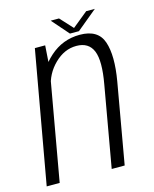

<svg xmlns="http://www.w3.org/2000/svg" viewBox="-120 -764 671 836"><g transform="rotate(-15 215.5 -346.0)"><path d="M-14 0H44.5L131.5 -492L138.5 -595H92ZM279 0H337.5L401 -361.5Q420.5 -474 399.2 -537.2Q378 -600.5 295.5 -600.5Q218 -600.5 160.2 -548.8Q102.5 -497 91 -434L115 -410Q125.5 -470.5 169.8 -514Q214 -557.5 268.5 -557.5Q324 -557.5 342.8 -511.8Q361.5 -466 343 -363.5ZM256 -616.5H296.5L388.5 -692.5H349.5L279.5 -635.5L227 -692.5H189.5Z"/></g></svg>

Font: Anybody SemiCondensed Light
Style: Italic
Weight: 300
Width: 4
Italic angle: -10°
Version: Version 1.113;gftools[0.9.25]